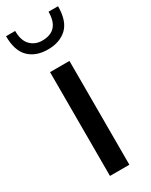

<svg xmlns="http://www.w3.org/2000/svg" viewBox="-222 -815 673 857"><g transform="rotate(-30 114.0 -386.0)"><path d="M70 -535H170V0H70ZM-20 -772H27Q27 -722 51 -698Q75 -674 111 -674Q199 -674 199 -772H248Q248 -696 211.5 -661.5Q175 -627 113 -627Q52 -627 16 -662Q-20 -697 -20 -772Z"/></g></svg>

Font: Exo Medium
Style: Regular
Weight: 500
Designer: Natanael Gama
Foundry: Natanael Gama
Version: Version 1.500; ttfautohint (v1.6)